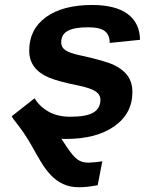

<svg xmlns="http://www.w3.org/2000/svg" viewBox="-20 -559 640 786"><path d="M27.8 -83 121.6 -156.7Q142.1 -122.6 179 -101.8Q215.8 -81.1 267.6 -81.1Q334 -81.1 362.5 -98.4Q391.1 -115.7 391.1 -150.4Q391.1 -171.9 370.8 -185.1Q350.6 -198.2 305.2 -208Q216.8 -225.6 178.5 -242.2Q140.1 -258.8 119.9 -285.9Q99.6 -313 99.6 -352.1Q99.6 -439 168.2 -488.8Q236.8 -538.6 357.4 -538.6Q452.1 -538.6 502.2 -502Q552.2 -465.3 553.2 -396L429.2 -383.3Q429.2 -416 409.2 -431.6Q389.2 -447.3 339.8 -447.3Q284.2 -447.3 257.3 -432.6Q230.5 -418 230.5 -384.8Q230.5 -365.7 247.3 -353.8Q264.2 -341.8 305.7 -333Q409.2 -310.5 446.3 -293Q483.4 -275.4 502.7 -248.5Q522 -221.7 522 -182.1Q522 -94.2 448.2 -42.2Q374.5 9.8 250 9.8H240.7L231.4 9.3L252.4 41Q276.9 78.1 295.4 92.5Q314 106.9 341.8 106.9Q350.6 106.9 370.4 105Q390.1 103 398.9 101.1L379.9 199.2Q336.4 207.5 304.2 207.5Q266.1 207.5 238.3 194.3Q210.4 181.2 188.5 158.2Q166.5 135.3 147.9 104.2Q129.4 73.2 109.4 37.1Q82 -12.2 41.5 -63Q33.2 -72.8 27.8 -83Z"/></svg>

Font: Liberation Mono
Style: Bold Italic
Weight: 700
Italic angle: -12°
Monospace: yes
Designer: Steve Matteson
Foundry: Ascender Corporation
Version: Version 2.1.5